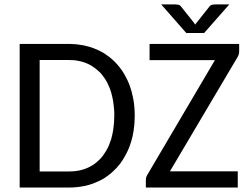

<svg xmlns="http://www.w3.org/2000/svg" viewBox="-20 -838 1123 858"><path d="M582 -320.8Q582 -316.9 582 -313.5Q582 -310.1 581.5 -306.2Q581.5 -302.7 581.3 -299.3Q581.1 -295.9 581.1 -292.5L580.1 -278.3Q579.1 -271.5 578.4 -264.9Q577.6 -258.3 576.7 -251.5Q569.3 -205.1 551.8 -166.5Q549.3 -161.1 546.6 -155.8Q543.9 -150.4 541 -145Q529.8 -123.5 516.1 -105.5L501.5 -88.4Q499 -85.9 497.3 -84Q495.6 -82 493.2 -80.1Q489.3 -76.2 485.1 -72.3Q481 -68.4 476.6 -64.5Q474.1 -62.5 472.2 -60.8Q470.2 -59.1 467.8 -57.6Q465.3 -55.7 463.4 -54Q461.4 -52.2 459 -50.8Q452.1 -45.4 444.8 -41Q437.5 -36.6 429.7 -32.7L419.4 -27.8Q398.4 -17.6 375.5 -11.2Q370.1 -9.8 364.3 -8.3Q358.4 -6.8 352.1 -5.9Q321.8 0 289.6 0H67.9V-641.6H289.6Q293 -641.6 295.9 -641.6Q298.8 -641.6 302.2 -641.1Q309.1 -641.1 315.2 -640.6Q321.3 -640.1 327.6 -639.2Q340.3 -637.7 352.3 -635.5Q364.3 -633.3 375.5 -629.9Q378.4 -628.9 381.3 -628.2Q384.3 -627.4 387.2 -626.5Q392.1 -625 397.9 -622.6L408.7 -618.2L419.4 -613.8L429.7 -608.4Q437.5 -604.5 444.8 -600.1Q452.1 -595.7 459 -590.3L467.8 -584Q474.6 -578.6 481 -573Q487.3 -567.4 493.2 -561.5Q513.7 -540.5 529.3 -516.6Q532.7 -511.2 535.6 -506.3Q538.6 -501.5 541 -496.1Q549.8 -480.5 556.6 -463.4Q563.5 -445.3 568.4 -427.7L571.3 -415Q572.8 -408.7 574.2 -402.6Q575.7 -396.5 576.7 -389.6L578.6 -376.5Q579.6 -369.6 580.1 -362.8Q580.6 -356 581.1 -349.1Q581.5 -342.3 581.8 -335Q582 -327.6 582 -320.8ZM490.7 -320.8Q490.7 -326.7 490.7 -332.3Q490.7 -337.9 490.2 -343.8L489.3 -355Q488.3 -363.3 487.5 -371.1Q486.8 -378.9 485.4 -386.7Q484.4 -392.1 483.4 -396.7Q482.4 -401.4 481.4 -406.7L479 -416Q478.5 -418.5 478 -420.7Q477.5 -422.9 476.6 -425.3L473.6 -434.6Q472.2 -439 470.5 -443.4Q468.8 -447.8 466.8 -451.7L459.5 -468.3L450.7 -483.4Q448.2 -487.3 445.8 -490.5Q443.4 -493.7 440.9 -497.1L436 -503.9L430.7 -510.3L424.8 -516.1Q409.2 -531.7 390.4 -543.2Q371.6 -554.7 349.6 -561.5L341.3 -563.5Q335.4 -564.9 329.3 -566.2Q323.2 -567.4 316.4 -568.4Q312 -568.8 307.6 -569.1Q303.2 -569.3 298.3 -569.3Q295.9 -569.3 293.9 -569.6Q292 -569.8 289.6 -569.8H157.2V-71.8H289.6Q358.4 -71.8 406.7 -108.9L413.1 -114.3Q422.4 -122.1 430.7 -131.1Q439 -140.1 445.8 -150.9Q448.2 -154.3 450.4 -158Q452.6 -161.6 455.1 -165.5Q461.9 -176.8 467 -189.2Q472.2 -201.7 476.6 -215.8Q477.5 -218.3 478 -220.5Q478.5 -222.7 479 -225.1L481.4 -234.4Q482.4 -239.7 483.4 -244.4Q484.4 -249 485.4 -254.4L486.8 -265.1Q488.8 -278.3 489.7 -292.2Q490.7 -306.2 490.7 -320.8ZM1048.8 -641.6V-608.9Q1048.8 -593.3 1039.6 -579.6L739.3 -72.3H1042.5V0H631.8V-34.7Q631.8 -42 634.3 -48.3Q636.7 -54.7 640.6 -60.5L940.4 -569.3H648.4V-641.6ZM892.1 -690.4H812.5L700.2 -818.4H762.7Q768.6 -818.4 776.4 -816.9Q784.2 -815.4 790 -807.6L846.7 -736.3L852.5 -728Q853.5 -730.5 855 -732.2Q856.4 -733.9 858.4 -736.3L914.6 -807.1Q920.4 -815.4 928.5 -816.9Q936.5 -818.4 941.9 -818.4H1004.9Z"/></svg>

Font: Carlito
Style: Regular
Weight: 400
Designer: Lukasz Dziedzic
Foundry: tyPoland Lukasz Dziedzic
Version: Version 1.103; Beta1; all basic design good, some composites